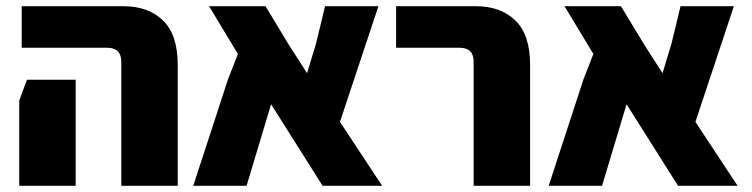

<svg xmlns="http://www.w3.org/2000/svg" viewBox="-20 -599 2423 619"><path d="M371 0V-400Q371 -445 326 -445H50V-579H378Q458 -579 505.5 -533Q553 -487 553 -390V0ZM42 0V-275L67 -342H224V0Z M1212 0H1020L854 -263L775 0H603L715 -343L747 -425L654 -579H836L911 -455L970 -363L999 -459L1028 -579H1200L1076 -206Z M1507 0V-400Q1507 -445 1462 -445H1257V-579H1514Q1594 -579 1641.5 -533Q1689 -487 1689 -390V0Z M2358 0H2166L2000 -263L1921 0H1749L1861 -343L1893 -425L1800 -579H1982L2057 -455L2116 -363L2145 -459L2174 -579H2346L2222 -206Z"/></svg>

Font: Assistant ExtraBold
Style: Regular
Weight: 800
Designer: Hebrew By Ben Nathan, Latin by Paul Hunt
Version: Version 2.001;PS 002.001;hotconv 1.0.88;makeotf.lib2.5.64775